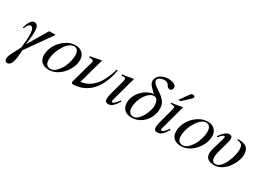

<svg xmlns="http://www.w3.org/2000/svg" viewBox="-20 -1480 3414 2499"><g transform="rotate(30 1687.0 -231.0)"><path d="M438 -428H342L164 -127C169 -175 182 -255 182 -317C182 -387 169 -435 118 -435C68 -435 36 -360 19 -296H35C54 -351 81 -372 99 -372C137 -372 147 -312 147 -243C147 -167 135 -90 132 -62C102 6 35 103 35 156C35 189 50 206 73 206C152 206 159 52 164 -39Z M878 -301C878 -389 818 -441 737 -441C696 -441 656 -432 617 -411C512 -355 437 -240 437 -128C437 -41 490 11 584 11C650 11 714 -14 772 -72C838 -137 878 -225 878 -301ZM794 -326C794 -250 766 -156 720 -93C681 -39 643 -10 599 -10C552 -10 521 -41 521 -101C521 -180 549 -259 595 -329C635 -389 679 -420 723 -420C766 -420 794 -387 794 -326Z M1353 -434C1313 -291 1227 -80 1023 -61L1128 -439L1125 -441L962 -410V-394C1005 -393 1027 -389 1027 -367C1027 -363 1026 -355 1025 -350L933 -17C931 -12 930 -8 930 -4C930 11 944 18 958 18C1231 8 1336 -232 1369 -430Z M1602 -114C1559 -57 1535 -36 1518 -36C1510 -36 1504 -41 1504 -51C1504 -65 1509 -78 1514 -95L1608 -438L1604 -441C1503 -422 1483 -419 1444 -416V-400C1498 -399 1508 -396 1508 -376C1508 -368 1504 -350 1499 -332L1451 -155C1436 -99 1429 -64 1429 -44C1429 -7 1445 11 1478 11C1528 11 1560 -19 1615 -103Z M2118 -604C2118 -649 2047 -668 1998 -668C1934 -668 1829 -636 1829 -540C1829 -486 1885 -447 1930 -401C1802 -389 1682 -259 1682 -131C1682 -40 1736 11 1830 11C1990 11 2095 -136 2095 -267C2095 -345 2071 -376 2030 -415C1967 -476 1864 -512 1864 -570C1864 -608 1922 -628 1958 -628C2047 -628 2014 -556 2079 -556C2109 -556 2118 -583 2118 -604ZM2014 -266C2014 -187 1936 -10 1844 -10C1797 -10 1766 -46 1766 -101C1766 -239 1860 -380 1947 -380C1981 -380 2014 -353 2014 -266Z M2244 -494H2278L2366 -575C2389 -596 2406 -612 2406 -627C2406 -642 2392 -649 2381 -649C2360 -649 2349 -641 2338 -626ZM2340 -114C2297 -57 2273 -36 2256 -36C2248 -36 2242 -41 2242 -51C2242 -65 2247 -78 2252 -95L2346 -438L2342 -441C2241 -422 2221 -419 2182 -416V-400C2236 -399 2246 -396 2246 -376C2246 -368 2242 -350 2237 -332L2189 -155C2174 -99 2167 -64 2167 -44C2167 -7 2183 11 2216 11C2266 11 2298 -19 2353 -103Z M2864 -301C2864 -389 2804 -441 2723 -441C2682 -441 2642 -432 2603 -411C2498 -355 2423 -240 2423 -128C2423 -41 2476 11 2570 11C2636 11 2700 -14 2758 -72C2824 -137 2864 -225 2864 -301ZM2780 -326C2780 -250 2752 -156 2706 -93C2667 -39 2629 -10 2585 -10C2538 -10 2507 -41 2507 -101C2507 -180 2535 -259 2581 -329C2621 -389 2665 -420 2709 -420C2752 -420 2780 -387 2780 -326Z M3172 -426C3230 -420 3258 -402 3258 -327C3258 -229 3186 -11 3078 -11C3033 -11 3021 -48 3021 -89C3021 -112 3025 -138 3032 -163L3082 -344C3089 -368 3090 -387 3090 -396C3090 -426 3074 -441 3046 -441C3008 -441 2962 -406 2915 -335L2928 -326C2969 -378 2983 -386 2997 -386C3005 -386 3009 -382 3009 -372C3009 -365 3006 -351 3001 -333L2973 -240C2956 -185 2941 -136 2941 -94C2941 -34 2975 10 3075 10C3222 10 3342 -179 3342 -303C3342 -416 3275 -441 3172 -441Z"/></g></svg>

Font: STIXGeneral
Style: Italic
Weight: 400
Italic angle: -16.33°
Designer: MicroPress Inc., with final additions and corrections provided by Coen Hoffman, Elsevier (retired)
Version: Version 1.1.0